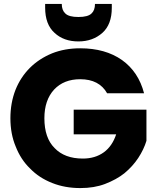

<svg xmlns="http://www.w3.org/2000/svg" viewBox="-20 -957 802 982"><path d="M390.1 -710Q518.6 -710 604 -649.9Q688.5 -589.4 716.8 -480H527.8Q487.3 -551.8 390.1 -551.8Q306.6 -551.8 256.8 -499Q207 -444.8 207 -352.1Q207 -252 258.8 -200.2Q310.1 -146 403.8 -146Q466.8 -146 511.2 -178.2Q554.2 -209.5 574.2 -270H356.9V-396H729V-236.8Q715.8 -192.9 687 -148.9Q658.2 -105.5 616.2 -70.8Q575.7 -38.6 517.1 -16.1Q461.9 4.9 391.1 4.9Q312 4.9 247.1 -21Q179.7 -47.4 133.8 -95.2Q86.4 -140.6 60.1 -208Q33.2 -272 33.2 -352.1Q33.2 -430.7 59.1 -497.1Q85 -562 132.8 -609.9Q179.7 -656.7 246.1 -684.1Q311 -710 390.1 -710ZM210.9 -918V-937H295.9Q295.9 -904.8 314 -888.2Q332 -870.1 380.9 -870.1Q430.2 -870.1 448.2 -888.2Q465.8 -904.3 465.8 -937H551.8V-917Q551.8 -832 503.9 -789.1Q454.6 -745.1 380.9 -745.1Q305.7 -745.1 258.8 -789.1Q210.9 -832 210.9 -918Z"/></svg>

Font: PoppinsZ
Style: Bold
Weight: 700
Designer: Ninad Kale (Devanagari), Jonny Pinhorn (Latin)
Foundry: Indian Type Foundry
Version: Version 3.002;FEAKit 1.0